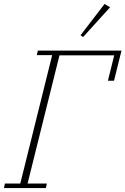

<svg xmlns="http://www.w3.org/2000/svg" viewBox="-27 -955 637 975"><path d="M-2 -23H76L238 -675H160L165 -698H590L552 -545H521L553 -674H275L113 -23H211L206 0H-7ZM382 -776 504 -935 532 -918 395 -767Z"/></svg>

Font: IBM Plex Serif ExtLt
Style: Italic
Weight: 200
Italic angle: -14°
Designer: Mike Abbink, Paul van der Laan, Pieter van Rosmalen
Foundry: Bold Monday
Version: Version 3.001